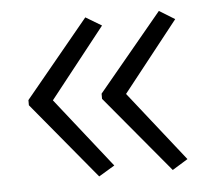

<svg xmlns="http://www.w3.org/2000/svg" viewBox="-38 -512 525 481"><g transform="rotate(-5 224.5 -272.0)"><path d="M33 -278 193 -472 233 -448 94 -272 233 -96 193 -72 33 -265ZM217 -278 378 -472 417 -448 278 -272 417 -96 378 -72 217 -265Z"/></g></svg>

Font: Noto Sans Armenian Light
Style: Regular
Weight: 300
Designer: Monotype Design Team
Foundry: Monotype Imaging Inc.
Version: Version 2.007